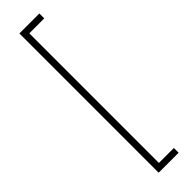

<svg xmlns="http://www.w3.org/2000/svg" viewBox="-337 -820 972 972"><g transform="rotate(-45 149.0 -333.5)"><path d="M99 -832V165H242V131H135V-797H242V-832Z"/></g></svg>

Font: Noto Sans Gurmukhi UI Condensed ExtraLight
Style: Regular
Weight: 200
Width: 3
Designer: Jelle Bosma - Monotype Design Team
Foundry: Monotype Imaging Inc.
Version: Version 2.004